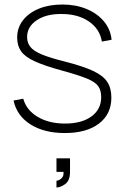

<svg xmlns="http://www.w3.org/2000/svg" viewBox="-20 -575 554 850"><path d="M267 14Q175.5 14 115 -24.2Q54.5 -62.5 40 -130L83 -138Q96.5 -88 146.2 -58Q196 -28 268 -28Q341.5 -28 384.8 -59.5Q428 -91 428 -145Q428 -174.5 415 -193.2Q402 -212 364.2 -227.5Q326.5 -243 253 -263Q176 -284 133.2 -303.8Q90.5 -323.5 73.2 -348.2Q56 -373 56 -409Q56 -452 81.5 -485Q107 -518 152 -536.5Q197 -555 256 -555Q315.5 -555 363.2 -535.2Q411 -515.5 440.2 -480.2Q469.5 -445 474 -399L431 -391Q421.5 -447.5 373.2 -480.2Q325 -513 253 -513Q185.5 -514 142.8 -485.5Q100 -457 100 -411Q100 -385.5 114.5 -367.2Q129 -349 165 -334Q201 -319 265 -303Q346 -282.5 391.2 -261.5Q436.5 -240.5 454.8 -212.5Q473 -184.5 473 -143Q473 -69.5 418 -27.8Q363 14 267 14ZM230 255V225Q235 225 243 221.2Q251 217.5 256.8 209Q262.5 200.5 261 186H230V126H290V186Q290 224 269 239.5Q248 255 230 255Z"/></svg>

Font: Manrope Variable Light
Style: Regular
Weight: 200
Designer: Mikhail Sharanda
Foundry: Mikhail Sharanda
Version: Version 4.505